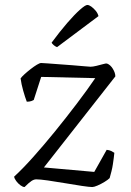

<svg xmlns="http://www.w3.org/2000/svg" viewBox="-20 -754 528 774"><path d="M79 0Q72 0 62.5 -7Q53 -14 45.5 -24Q38 -34 37 -42Q70 -72 113 -120Q156 -168 201.5 -224Q247 -280 289.5 -336Q332 -392 364 -439L146 -444L116 -351Q113 -349 106 -346.5Q99 -344 88 -344Q81 -362 73.5 -388.5Q66 -415 63 -438Q68 -445 79 -455Q90 -465 103.5 -475.5Q117 -486 128.5 -493Q140 -500 146 -500Q151 -500 171 -498.5Q191 -497 218 -495Q245 -493 272 -491Q299 -489 319 -487Q339 -485 345 -485Q354 -485 368.5 -488.5Q383 -492 395.5 -495.5Q408 -499 411 -498Q425 -493 435 -476.5Q445 -460 445 -446L157 -79L360 -61L410 -150Q421 -149 429 -145Q437 -141 441 -138Q440 -128 438.5 -116.5Q437 -105 435 -91.5Q433 -78 429.5 -64Q426 -50 422 -36Q415 -29 401 -20.5Q387 -12 373 -6Q359 0 352 0Q341 0 310.5 -4.5Q280 -9 242.5 -15.5Q205 -22 173 -26.5Q141 -31 126 -31Q117 -31 107 -24.5Q97 -18 79 0ZM210 -564Q202 -567 196 -572.5Q190 -578 188 -582Q222 -628 251.5 -662Q281 -696 302.5 -715Q324 -734 332 -734Q339 -734 348 -727.5Q357 -721 365.5 -711Q374 -701 377 -689Z"/></svg>

Font: Texturina 12pt Thin
Style: Regular
Weight: 250
Designer: Guillermo Torres Carreño
Foundry: Omnibus-Type
Version: Version 1.002